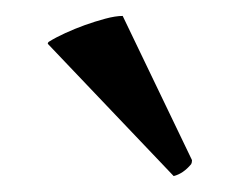

<svg xmlns="http://www.w3.org/2000/svg" viewBox="-20 -736 301 241"><path d="M221 -535Q221 -532 220 -530Q210 -518 198 -515L40 -681Q40 -683 42 -684Q50 -689 62 -694.5Q74 -700 86.5 -704.5Q99 -709 112 -712.5Q125 -716 134 -716Z"/></svg>

Font: Lusitana
Style: Italic
Weight: 400
Italic angle: -12°
Designer: Ana Paula Megda
Foundry: Ana Paula Megda
Version: Version 1.000; ttfautohint (v1.1) -l 8 -r 50 -G 200 -x 14 -D